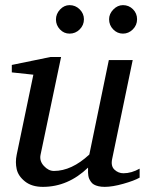

<svg xmlns="http://www.w3.org/2000/svg" viewBox="-20 -716 566 748"><path d="M524 -24Q503 -12 460.5 0Q418 12 388 12Q374 12 363.5 9.5Q353 7 346 3Q339 -1 334.5 -7.5Q330 -14 327.5 -19.5Q325 -25 324 -32.5Q323 -40 323 -44Q323 -48 323 -55Q323 -62 323 -63Q245 12 147 12Q104 12 77.5 -9Q51 -30 45 -57Q39 -84 45 -113L110 -425L26 -434V-463L177 -494H218L138 -113Q133 -89 151 -69.5Q169 -50 190 -50Q259 -50 328 -114L404 -482H497L417 -97Q411 -69 426 -55Q441 -41 461 -41Q492 -41 524 -59ZM405 -641Q405 -662 421.5 -679Q438 -696 459 -696Q482 -696 498 -680Q514 -664 514 -641Q514 -618 497.5 -601.5Q481 -585 459 -585Q437 -585 421 -601.5Q405 -618 405 -641ZM307 -641Q307 -618 290.5 -601.5Q274 -585 251 -585Q229 -585 213.5 -601.5Q198 -618 198 -640Q198 -662 214 -679Q230 -696 251 -696Q274 -696 290.5 -679.5Q307 -663 307 -641Z"/></svg>

Font: Veleka
Style: Italic
Weight: 400
Italic angle: -12°
Designer: Stefan Peev, Context Ltd, 2016; SIL International, 1997-2014.
Foundry: Stefan Peev, Context Ltd, 2016
Version: Version 1.000